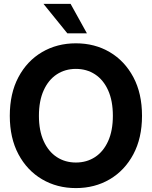

<svg xmlns="http://www.w3.org/2000/svg" viewBox="-20 -964 787 996"><path d="M373.7 11.7Q275.9 11.7 198.2 -34Q120.5 -79.7 75.6 -163.9Q30.8 -248.1 30.8 -363.3Q30.8 -479.5 75.6 -563.8Q120.5 -648.1 198.2 -693.7Q275.9 -739.3 373.7 -739.3Q471.7 -739.3 549.2 -693.7Q626.7 -648.1 671.7 -563.8Q716.7 -479.5 716.7 -363.3Q716.7 -247.8 671.7 -163.6Q626.7 -79.4 549.2 -33.9Q471.7 11.7 373.7 11.7ZM373.7 -120.9Q429.9 -120.9 473.2 -149.3Q516.5 -177.7 541 -232Q565.5 -286.2 565.5 -363.3Q565.5 -440.9 541 -495.3Q516.5 -549.8 473.2 -578.2Q429.9 -606.6 373.7 -606.6Q317.8 -606.6 274.5 -578.2Q231.2 -549.8 206.6 -495.3Q181.9 -440.9 181.9 -363.3Q181.9 -286.2 206.6 -232Q231.2 -177.7 274.5 -149.3Q317.8 -120.9 373.7 -120.9ZM329.4 -791 205.6 -943.9H346.2L430.9 -791Z"/></svg>

Font: Inter Khmer Looped
Style: Regular
Weight: 400
Designer: Rasmus Andersson, Sovichet Tep
Foundry: Anagata Design
Version: Version 1.000